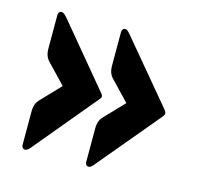

<svg xmlns="http://www.w3.org/2000/svg" viewBox="-78 -576 669 644"><g transform="rotate(15 257.0 -254.0)"><path d="M284 -186C269 -170 270 -150 270 -137V-30C270 -20 274 -15 282 -15C290 -15 298 -26 301 -30L475 -238C479 -243 484 -248 484 -254C484 -260 479 -265 475 -270L301 -478C298 -481 290 -493 282 -493C274 -493 270 -488 270 -478V-371C270 -358 269 -338 284 -322L349 -254ZM63 -186C48 -170 49 -150 49 -137V-30C49 -20 54 -15 61 -15C69 -15 78 -26 81 -30L254 -238C258 -243 264 -248 264 -254C264 -260 258 -265 254 -270L81 -478C78 -481 69 -493 61 -493C54 -493 49 -488 49 -478V-371C49 -358 48 -338 63 -322L128 -254Z"/></g></svg>

Font: Fascinate Inline
Style: Regular
Weight: 900
Designer: Astigmatic (AOETI)
Foundry: Astigmatic (AOETI)
Version: Version 1.000